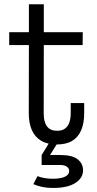

<svg xmlns="http://www.w3.org/2000/svg" viewBox="-20 -688 467 927"><path d="M191 -141Q191 -99 207 -77.8Q223 -56.5 256 -56.5Q288.5 -56.5 305 -78.2Q321.5 -100 321.5 -141V-190.5H386.5V-141.5Q386.5 -93.5 372.2 -59.8Q358 -26 329 -8.2Q300 9.5 254.5 9.5Q208 9.5 178 -8.8Q148 -27 133.5 -60.5Q119 -94 119 -141L119.5 -470.5H24.5V-532.5H119.5V-667.5H191.5V-532.5H379.5L379 -470.5H191.5ZM161 162.5Q175 168 193.8 171.5Q212.5 175 235 175Q273 175 293.5 165.2Q314 155.5 314 138Q314 124.5 302.5 116.5Q291 108.5 269.5 108.5H181V60.5H272Q329 60.5 355 81.2Q381 102 381 134Q381 172 343.2 195.8Q305.5 219.5 236 219.5Q207.5 219.5 183.8 214.5Q160 209.5 141 201ZM225.5 -11.5H266.5L221.5 60.5H181Z"/></svg>

Font: Hepta Slab
Style: Regular
Weight: 400
Designer: Michael LaGattuta
Foundry: Michael LaGattuta
Version: Version 1.100